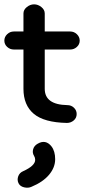

<svg xmlns="http://www.w3.org/2000/svg" viewBox="-26 -553 398 884"><path d="M297 -325H180V-144Q180 -71 284 -69Q302 -69 314.5 -57Q327 -45 327 -28Q327 -10 313.5 1.5Q300 13 282 13Q177 11 129.5 -29Q82 -69 82 -144V-325H38Q20 -325 7 -337Q-6 -349 -6 -366Q-6 -383 7 -395.5Q20 -408 38 -408H82V-491Q82 -508 97.5 -520.5Q113 -533 131 -533Q149 -533 164.5 -520.5Q180 -508 180 -491V-408H297Q315 -408 328 -395.5Q341 -383 341 -366Q341 -349 328 -337Q315 -325 297 -325ZM119 307Q104 314 85 309.5Q66 305 59 290Q52 275 58 258.5Q64 242 81 235Q136 210 136 183Q136 173 131 165Q122 151 126.5 134.5Q131 118 147 109Q184 87 211 121Q228 143 228 180Q228 218 200 251.5Q172 285 119 307Z"/></svg>

Font: Hoogli
Style: Bold
Weight: 700
Designer: Anand Singh Naorem
Foundry: Brand New Type
Version: Version 1.00 b007